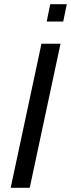

<svg xmlns="http://www.w3.org/2000/svg" viewBox="-20 -897 339 917"><path d="M31 0 178 -688H269L122 0ZM203 -794 220 -877H299L282 -794Z"/></svg>

Font: Saira Semi Condensed
Style: Italic
Weight: 400
Width: 4
Italic angle: -12°
Designer: Hector Gatti with collaboration of the Omnibus-Type team
Foundry: Omnibus-Type
Version: Version 1.001; ttfautohint (v1.8)